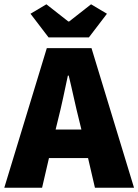

<svg xmlns="http://www.w3.org/2000/svg" viewBox="-30 -874 644 894"><path d="M240 -316C256 -378 272 -456 286 -522H290C306 -457 322 -378 338 -316L349 -271H229ZM-10 0H166L198 -138H380L412 0H594L396 -650H188ZM196 -700H384L468 -810L394 -854L292 -774H288L186 -854L112 -810Z"/></svg>

Font: Source Sans Pro Black
Style: Regular
Weight: 900
Designer: Paul D. Hunt
Foundry: Adobe Systems Incorporated
Version: Version 3.006;hotconv 1.0.111;makeotfexe 2.5.65597